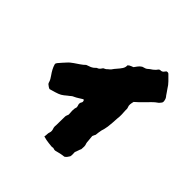

<svg xmlns="http://www.w3.org/2000/svg" viewBox="-181 -780 972 972"><g transform="rotate(45 305.5 -294.0)"><path d="M567 -520Q569 -510 562 -503Q560 -500 557.5 -497.5Q555 -495 553 -493Q538 -483 526 -470.5Q514 -458 501 -445Q492 -435 482 -426Q472 -417 461 -407Q458 -396 457 -386Q456 -376 460 -367Q462 -363 462 -358Q462 -353 462 -348Q463 -334 463.5 -319Q464 -304 462 -290Q461 -274 460 -258Q459 -242 457 -227Q454 -207 448 -189Q446 -180 445 -171.5Q444 -163 443 -154Q441 -150 439 -146Q437 -142 435 -137Q436 -129 436.5 -121Q437 -113 438 -105Q438 -101 438.5 -97Q439 -93 440 -89Q444 -80 444 -70.5Q444 -61 443 -51Q439 -43 436.5 -34.5Q434 -26 430 -17Q430 -10 430.5 -2Q431 6 429 14Q425 20 421 26Q417 32 409 37Q403 38 396.5 38.5Q390 39 383 41L355 48Q349 49 343.5 46.5Q338 44 332 46Q329 47 323 46Q314 45 304.5 44Q295 43 285 41Q280 40 275 38.5Q270 37 265 36Q267 26 267 18Q267 10 270 2Q274 -9 269 -23Q267 -28 266.5 -34Q266 -40 267 -45Q267 -62 267.5 -77.5Q268 -93 268 -109Q268 -114 270 -118.5Q272 -123 274 -129Q273 -142 272.5 -156.5Q272 -171 277 -185Q276 -190 275 -194Q274 -198 273 -200Q271 -211 276 -218Q281 -225 277 -233Q277 -235 276.5 -235Q276 -235 276 -236Q275 -236 273 -236.5Q271 -237 270 -236Q260 -230 250 -223.5Q240 -217 229 -212Q223 -210 217 -205Q214 -202 210 -199Q206 -196 202 -193Q186 -179 175.5 -173Q165 -167 145 -161Q137 -159 129.5 -156.5Q122 -154 114 -152Q108 -154 102.5 -158Q97 -162 92 -166Q91 -167 89 -171Q86 -182 81 -191Q76 -200 70 -208Q62 -219 55 -232Q48 -245 44 -259Q43 -264 45 -267Q47 -270 49 -273Q57 -282 65 -291.5Q73 -301 81 -309Q87 -316 94 -321.5Q101 -327 108 -332Q121 -341 134.5 -350Q148 -359 159 -370Q172 -374 183.5 -379Q195 -384 204 -394Q206 -397 212 -399Q217 -401 220 -404Q225 -408 228 -414Q231 -420 238 -422Q243 -424 247 -427.5Q251 -431 255 -435Q260 -438 265 -444Q273 -456 283 -467Q293 -478 301 -490Q309 -502 308 -516Q313 -521 315 -522Q320 -525 325.5 -527Q331 -529 336 -531Q342 -539 348.5 -548Q355 -557 366 -564Q370 -566 377 -567.5Q384 -569 390 -573Q401 -583 415 -592Q428 -602 434 -612Q439 -617 444 -616.5Q449 -616 453 -618Q459 -620 462 -625Q465 -630 469 -634Q476 -637 482 -634Q482 -634 482.5 -633.5Q483 -633 484 -633Q498 -619 511.5 -605.5Q525 -592 535 -575Q540 -567 545.5 -560Q551 -553 555 -546Q565 -536 567 -520Z"/></g></svg>

Font: Daruma Drop One
Style: Regular
Weight: 400
Designer: Maniackers Design
Version: Version 1.000